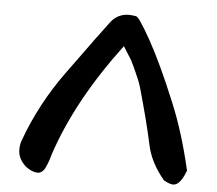

<svg xmlns="http://www.w3.org/2000/svg" viewBox="-50 -757 893 789"><g transform="rotate(5 397.0 -362.5)"><path d="M134 -23Q110 -23 84 -43Q50 -73 50 -111Q50 -133 57 -151Q85 -228 124 -301Q163 -374 214 -444L252 -496Q290 -549 320 -589.5Q350 -630 371 -658Q401 -702 451 -702Q461 -702 480 -699Q492 -698 544 -605Q596 -511 657 -363Q708 -242 744 -85Q721 -23 692 -23Q678 -23 653 -37Q596 -105 581 -177Q569 -233 554 -290.5Q539 -348 522 -408Q518 -423 508 -446.5Q498 -470 488.5 -490.5Q479 -511 475 -518L441 -572Q259 -330 184 -102Q178 -80 172 -65Q166 -50 161 -41Q149 -23 134 -23Z"/></g></svg>

Font: Mansalva
Style: Regular
Weight: 400
Designer: Carolina Short
Foundry: Carolina Short
Version: Version 2.112; ttfautohint (v1.8.4.7-5d5b)